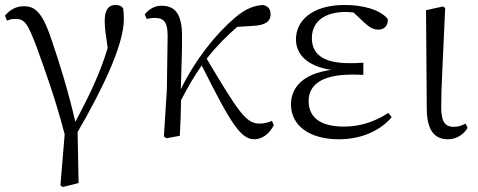

<svg xmlns="http://www.w3.org/2000/svg" viewBox="-20 -546 1922 772"><path d="M223 199 232 206 296 190 292 -15C386 -177 478 -362 478 -469C478 -486 477 -499 475 -513C467 -522 460 -526 444 -526C417 -526 401 -507 401 -462C401 -437 404 -414 413 -353C380 -245 341 -166 283 -56C251 -193 217 -298 191 -375C152 -496 122 -521 76 -521C44 -521 19 -506 0 -483L8 -463C19 -468 30 -470 42 -470C79 -470 91 -453 128 -355C160 -266 201 -155 240 -6Z M1003 14C1033 14 1063 -7 1081 -43L1073 -60C1061 -54 1042 -49 1023 -49C969 -49 938 -97 811 -310C852 -362 892 -402 934 -438L997 -442C1044 -444 1068 -458 1068 -489C1068 -513 1054 -522 1038 -526C1006 -524 970 -514 925 -475C845 -407 764 -304 707 -187C709 -257 712 -330 712 -395C713 -489 685 -523 629 -523C599 -523 576 -506 562 -488L570 -470C580 -472 591 -474 602 -474C640 -474 654 -456 654 -402L651 -187L639 2L649 10L703 0C706 -48 707 -95 708 -143C740 -205 759 -236 791 -283C910 -45 949 14 1003 14Z M1342 14C1436 14 1510 -22 1555 -75L1541 -92C1489 -57 1428 -37 1363 -37C1268 -37 1221 -74 1221 -140C1221 -197 1262 -246 1396 -246C1407 -246 1416 -246 1441 -245V-294C1417 -292 1402 -292 1386 -292C1274 -292 1234 -332 1234 -393C1234 -456 1281 -498 1371 -498L1401 -496L1445 -455C1469 -433 1482 -427 1503 -427C1525 -427 1542 -444 1539 -470C1505 -510 1434 -526 1366 -526C1234 -526 1170 -462 1170 -388C1170 -328 1214 -280 1312 -265C1198 -250 1150 -194 1150 -126C1150 -40 1226 14 1342 14Z M1782 14C1819 14 1848 -10 1860 -32L1852 -49C1838 -42 1825 -36 1805 -36C1773 -36 1754 -51 1754 -116C1754 -195 1760 -282 1770 -514L1761 -520L1693 -505L1696 -110C1696 -19 1729 14 1782 14Z"/></svg>

Font: Noto Serif CJK TC Light
Style: Regular
Weight: 300
Designer: Ryoko NISHIZUKA 西塚涼子 (kana & ideographs); Frank Grießhammer (Latin, Greek & Cyrillic); Wenlong ZHANG 张文龙 (bopomofo); San
Foundry: Adobe
Version: Version 2.001;hotconv 1.1.0;makeotfexe 2.6.0